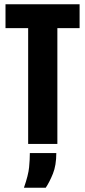

<svg xmlns="http://www.w3.org/2000/svg" viewBox="-20 -680 402 907"><path d="M113 0V-547H6V-660H356V-547H251V0ZM93 207Q114 147 117.5 110Q121 73 121 43H246Q246 101 230 140.5Q214 180 196 207Z"/></svg>

Font: Bricolage Grotesque 96pt Condensed Bricolage Grotesque 48pt Condensed Regular
Style: Bold
Weight: 700
Width: 3
Designer: Mathieu Triay
Foundry: Atelier Triay
Version: Version 1.001; ttfautohint (v1.8.4.7-5d5b);gftools[0.9.33.de